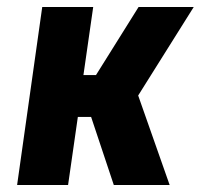

<svg xmlns="http://www.w3.org/2000/svg" viewBox="-20 -530 575 550"><path d="M29 0 101 -510H247L219 -315H255L377 -510H535L363 -236L364 -290L466 0H306L241 -195H203L175 0Z"/></svg>

Font: Finlandica
Style: Italic
Weight: 400
Italic angle: -8°
Designer: Niklas Ekholm, Juho Hiilivirta, Jaakko Suomalainen
Foundry: Helsinki Type Studio
Version: Version 1.064